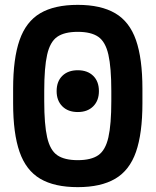

<svg xmlns="http://www.w3.org/2000/svg" viewBox="-20 -760 640 790"><path d="M300 -299Q260 -299 236.5 -322.5Q213 -346 213 -385Q213 -425 236.5 -448Q260 -471 300 -471Q340 -471 363.5 -448Q387 -425 387 -385Q387 -346 363.5 -322.5Q340 -299 300 -299ZM300 10Q204 10 145.5 -24.5Q87 -59 60.5 -135Q34 -211 34 -335V-395Q34 -519 60.5 -595Q87 -671 145.5 -705.5Q204 -740 300 -740Q395 -740 454 -705.5Q513 -671 539.5 -595Q566 -519 566 -395V-335Q566 -211 539.5 -135Q513 -59 454 -24.5Q395 10 300 10ZM300 -101Q355 -101 384.5 -121.5Q414 -142 426 -195Q438 -248 438 -344V-386Q438 -482 426 -535Q414 -588 384.5 -608.5Q355 -629 300 -629Q245 -629 215.5 -608.5Q186 -588 174 -535Q162 -482 162 -386V-344Q162 -248 174 -195Q186 -142 215.5 -121.5Q245 -101 300 -101Z"/></svg>

Font: M PLUS Code Latin Expanded SemiBold
Style: Regular
Weight: 600
Width: 7
Designer: Coji Morishita
Foundry: UNDERFOREST DESIGN
Version: Version 1.002; ttfautohint (v1.8.3)